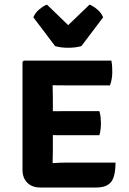

<svg xmlns="http://www.w3.org/2000/svg" viewBox="-20 -811 560 832"><path d="M480.5 -106.5Q480.5 -46 461.2 -22.2Q442 1.5 397.5 1.5H154.5Q119 1.5 98.2 -19.2Q77.5 -40 77.5 -75V-543L83.5 -548.5H462.5Q465.5 -534 466 -521Q466.5 -508 466.5 -496.5Q466.5 -485 464.2 -470.2Q462 -455.5 456.5 -441H268.5Q258.5 -441 242 -441.2Q225.5 -441.5 208 -441.5Q208 -428 208.5 -416.2Q209 -404.5 209 -389V-329Q245.5 -329.5 268.5 -329.5H410.5Q414.5 -317.5 416 -302.8Q417.5 -288 417.5 -278Q417.5 -266.5 416 -251.8Q414.5 -237 410.5 -225H268.5Q259 -225 242.5 -225Q226 -225 209 -225.5V-157.5Q209 -142 208.5 -130.5Q208 -119 208 -104.5V-104Q223 -105 237.5 -105.8Q252 -106.5 272.5 -106.5ZM219 -611 124.5 -736Q133 -756.5 151.2 -771.2Q169.5 -786 183.5 -791L275.5 -702L368 -791Q382 -786 400.2 -771.2Q418.5 -756.5 427 -736L332.5 -611Q306.5 -604 275.5 -604Q244.5 -604 219 -611Z"/></svg>

Font: Signika SC SemiBold
Style: Regular
Weight: 600
Designer: Anna Giedryś
Foundry: Anna Giedryś
Version: Version 2.000; ttfautohint (v1.8.3) -l 8 -r 50 -G 200 -x 9 -